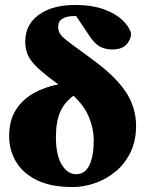

<svg xmlns="http://www.w3.org/2000/svg" viewBox="-20 -741 592 776"><path d="M273 15Q187 15 130 -12.5Q73 -40 45 -87Q17 -134 17 -190Q17 -255 44.5 -297.5Q72 -340 117 -365Q162 -390 216 -400Q159 -441 130.5 -468.5Q102 -496 92 -520Q82 -544 82 -573Q82 -641 136.5 -681Q191 -721 285 -721Q349 -721 396.5 -704.5Q444 -688 473 -661.5Q502 -635 510 -605Q509 -580 490.5 -560.5Q472 -541 433 -541Q408 -541 386 -551.5Q364 -562 340 -598L288 -676Q286 -676 283 -676Q280 -676 278 -676Q250 -676 232.5 -665.5Q215 -655 215 -632Q215 -614 225.5 -600.5Q236 -587 266 -565Q296 -543 353 -501Q445 -434 487.5 -371Q530 -308 530 -232Q530 -172 507.5 -125.5Q485 -79 447.5 -48Q410 -17 364.5 -1Q319 15 273 15ZM206 -187Q206 -114 229.5 -75.5Q253 -37 288 -37Q324 -37 341.5 -74Q359 -111 359 -175Q359 -218 340.5 -265Q322 -312 277 -354Q242 -329 224 -290Q206 -251 206 -187Z"/></svg>

Font: Source Serif 4 Black
Style: Regular
Weight: 900
Designer: Frank Grießhammer
Foundry: Adobe
Version: Version 4.005;hotconv 1.1.0;makeotfexe 2.6.0